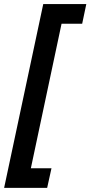

<svg xmlns="http://www.w3.org/2000/svg" viewBox="-60 -747 439 932"><path d="M-40 165 149.9 -727.1H358.9L338.9 -631.8H238.8L89.8 69.8H189.9L168.9 165Z"/></svg>

Font: Open Sans Condensed
Style: Bold Italic
Weight: 700
Width: 3
Italic angle: -12°
Designer: Monotype Design Team
Foundry: Monotype Imaging Inc.
Version: Version 3.003; ttfautohint (v1.8.4)